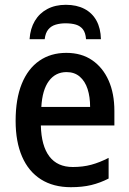

<svg xmlns="http://www.w3.org/2000/svg" viewBox="-20 -769 537 799"><path d="M256 -549Q319 -549 363.5 -518.5Q408 -488 432 -434Q456 -380 456 -307V-247H150Q152 -162 185.5 -118Q219 -74 283 -74Q325 -74 360 -83.5Q395 -93 432 -112V-26Q397 -8 360 1Q323 10 275 10Q202 10 150.5 -22.5Q99 -55 72 -117Q45 -179 45 -266Q45 -357 70.5 -420Q96 -483 143.5 -516Q191 -549 256 -549ZM257 -469Q211 -469 183.5 -432Q156 -395 152 -324H355Q355 -366 344.5 -398.5Q334 -431 312 -450Q290 -469 257 -469ZM254 -749Q299 -749 331.5 -732Q364 -715 381.5 -683Q399 -651 400 -606H338Q336 -633 325 -647Q314 -661 296 -666.5Q278 -672 252 -672Q231 -672 212 -666.5Q193 -661 181 -646.5Q169 -632 166 -606H103Q106 -650 125 -682Q144 -714 177 -731.5Q210 -749 254 -749Z"/></svg>

Font: Noto Sans Display SemiCondensed Medium
Style: Regular
Weight: 500
Width: 4
Designer: Monotype Design Team
Foundry: Monotype Imaging Inc.
Version: Version 2.003